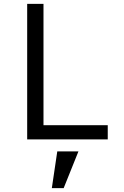

<svg xmlns="http://www.w3.org/2000/svg" viewBox="-20 -718 640 989"><path d="M535 0V-73H204V-698H120V0ZM247 251H308L384 62H275Z"/></svg>

Font: IBM Plex Mono
Style: Regular
Weight: 400
Monospace: yes
Designer: Mike Abbink, Paul van der Laan, Pieter van Rosmalen
Foundry: Bold Monday
Version: Version 2.004